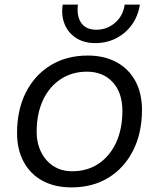

<svg xmlns="http://www.w3.org/2000/svg" viewBox="-20 -801 690 833"><path d="M290 12Q218 12 165 -16.5Q112 -45 83 -98.5Q54 -152 54 -224Q54 -325 92.5 -400.5Q131 -476 200 -518Q269 -560 361 -560Q432 -560 485 -531.5Q538 -503 567 -450Q596 -397 596 -324Q596 -224 557.5 -148Q519 -72 450.5 -30Q382 12 290 12ZM293 -58Q359 -58 408 -91Q457 -124 484 -183Q511 -242 511 -320Q511 -399 469 -444.5Q427 -490 357 -490Q292 -490 242.5 -457Q193 -424 166 -365.5Q139 -307 139 -228Q139 -180 158.5 -141Q178 -102 212.5 -80Q247 -58 293 -58ZM393 -614Q345 -614 310.5 -636Q276 -658 260.5 -696Q245 -734 252 -781H318Q312 -731 332.5 -701.5Q353 -672 398 -672Q444 -672 479 -702Q514 -732 521 -781H587Q579 -731 552 -693.5Q525 -656 484 -635Q443 -614 393 -614Z"/></svg>

Font: Azeret Mono Thin Light
Style: Italic
Weight: 300
Italic angle: -12°
Version: Version 1.002